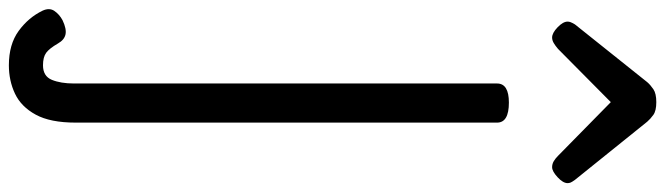

<svg xmlns="http://www.w3.org/2000/svg" viewBox="-614 -339 1463 422"><g transform="rotate(90 117.0 -127.5)"><path d="M49 584Q3 584 -26.5 562.5Q-56 541 -71 510Q-78 495 -70.5 484Q-63 473 -50 466Q-31 457 -19 459.5Q-7 462 1 476Q12 495 21.5 502Q31 509 49 509Q73 509 81 489.5Q89 470 89 441V-489Q89 -502 99.5 -508.5Q110 -515 131 -515Q153 -515 164 -508.5Q175 -502 175 -489V437Q175 493 157.5 525Q140 557 111.5 570.5Q83 584 49 584ZM-12 -610Q-22 -610 -34.5 -622Q-47 -634 -47 -644Q-47 -647 -46 -650Q-45 -653 -41 -660L86 -819Q92 -826 101.5 -832.5Q111 -839 130 -839Q149 -839 158 -832.5Q167 -826 173 -819L301 -660Q306 -653 307 -650Q308 -647 308 -644Q308 -634 295 -622Q282 -610 273 -610Q266 -610 260 -613.5Q254 -617 248 -623L130 -739L13 -623Q6 -617 0 -613.5Q-6 -610 -12 -610Z"/></g></svg>

Font: Playwrite AR
Style: Regular
Weight: 400
Designer: Veronika Burian, José Scaglione
Foundry: TypeTogether
Version: Version 1.002